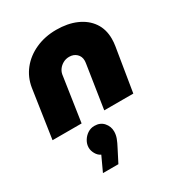

<svg xmlns="http://www.w3.org/2000/svg" viewBox="-195 -657 1007 1087"><g transform="rotate(-30 309.0 -113.5)"><path d="M5 0 52 -316Q62 -379 100.5 -427.5Q139 -476 200 -503.5Q261 -531 335 -531Q409 -531 465 -506.5Q521 -482 552 -437Q583 -392 583 -330Q583 -319 582 -306Q581 -293 579 -282L533 0H343L386 -279Q387 -284 387.5 -290.5Q388 -297 388 -300Q388 -327 369.5 -344.5Q351 -362 322 -362Q300 -362 282 -352Q264 -342 253 -327Q242 -312 239 -295L195 0ZM159 304 203 209Q184 200 172.5 179.5Q161 159 161 139Q161 116 173.5 95Q186 74 206 61Q226 48 250 48Q288 48 310 73Q332 98 332 131Q332 153 324 174.5Q316 196 302 222L260 304Z"/></g></svg>

Font: MuseoModerno Black
Style: Italic
Weight: 900
Italic angle: -9°
Designer: Pablo Cosgaya, Héctor Gatti, Marcela Romero, and the Authors of The MuseoModerno Project.
Foundry: Omnibus-Type Team
Version: Version 1.003